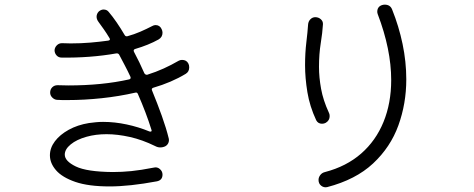

<svg xmlns="http://www.w3.org/2000/svg" viewBox="-20 -790 2040 827"><path d="M656 -9Q597 2 546 7.5Q495 13 452 13Q361 13 304.5 -6.5Q248 -26 221.5 -56.5Q195 -87 195 -121Q195 -153 216.5 -181.5Q238 -210 276 -231Q314 -252 363 -260Q378 -262 393 -263.5Q408 -265 424 -265Q474 -265 525.5 -254Q577 -243 623 -224Q625 -223 627 -223Q636 -223 632 -232Q610 -303 574 -385Q571 -393 563 -391Q493 -375 418 -367Q343 -359 272 -359Q260 -359 248 -359Q236 -359 225 -360Q214 -361 205 -370Q196 -379 196 -391Q196 -405 205 -414Q214 -423 228 -423Q240 -423 251.5 -422.5Q263 -422 274 -422Q347 -422 412.5 -428.5Q478 -435 536 -448Q545 -450 542 -459Q530 -485 517.5 -508.5Q505 -532 493 -555Q489 -561 481 -560Q425 -550 364.5 -545.5Q304 -541 245 -542Q232 -542 223.5 -551.5Q215 -561 215 -574Q216 -586 225 -595Q234 -604 247 -604Q257 -604 266 -603.5Q275 -603 284 -603Q329 -603 369.5 -606.5Q410 -610 446 -615Q458 -617 451 -627Q439 -647 427 -664Q415 -681 404 -696Q396 -707 396 -718Q396 -731 406 -741Q416 -749 426 -749Q440 -749 448 -739Q465 -719 482.5 -693.5Q500 -668 517 -639Q521 -632 529 -634Q558 -642 584.5 -653.5Q611 -665 636 -678Q640 -680 643 -681Q646 -682 650 -682Q668 -682 676 -665Q678 -661 679 -657Q680 -653 680 -649Q680 -630 663 -620Q620 -596 562 -579Q553 -576 557 -567Q581 -522 602 -474Q607 -467 614 -468Q652 -480 685 -495Q718 -510 749 -528Q756 -532 764 -532Q783 -532 791 -517Q795 -510 795 -500Q795 -481 780 -472Q719 -435 640 -412Q631 -409 635 -400Q658 -344 677 -291Q696 -238 707 -193Q709 -183 705 -174Q701 -165 692 -160Q682 -155 670 -155Q659 -155 648 -161Q593 -188 539.5 -200Q486 -212 439 -212Q392 -212 353 -201Q310 -189 284.5 -168Q259 -147 259 -124Q259 -96 306.5 -73Q354 -50 466 -49Q505 -49 545.5 -53Q586 -57 642 -68Q657 -72 668.5 -62Q680 -52 680 -38Q680 -14 656 -9Z M1389 16Q1375 19 1363.5 10Q1352 1 1352 -15Q1352 -26 1359.5 -36Q1367 -46 1380 -49Q1472 -73 1535.5 -128.5Q1599 -184 1632 -265Q1665 -346 1665 -445Q1665 -577 1607 -729Q1605 -735 1605 -739Q1605 -761 1625 -768Q1628 -769 1631 -769.5Q1634 -770 1637 -770Q1661 -770 1669 -749Q1698 -677 1714 -600.5Q1730 -524 1730 -448Q1730 -344 1696 -250Q1662 -156 1587 -86Q1512 -16 1389 16ZM1383 -261Q1376 -257 1367 -257Q1350 -257 1342 -272Q1314 -332 1304 -393Q1294 -454 1294 -509Q1294 -562 1299.5 -607.5Q1305 -653 1307 -684Q1308 -698 1317 -707Q1326 -716 1338 -716Q1352 -716 1362 -707Q1372 -698 1371 -685Q1369 -650 1361.5 -603.5Q1354 -557 1354 -502Q1354 -457 1363 -407.5Q1372 -358 1396 -306Q1398 -302 1399 -298.5Q1400 -295 1400 -290Q1400 -271 1383 -261Z"/></svg>

Font: Kiwi Maru Light
Style: Regular
Weight: 300
Designer: Hiroki-Chan
Version: Version 1.100